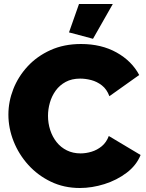

<svg xmlns="http://www.w3.org/2000/svg" viewBox="-20 -934 731 960"><path d="M22 -361Q22 -426 46.5 -488.5Q71 -551 118 -602Q165 -653 232.5 -683.5Q300 -714 385 -714Q487 -714 563 -671.5Q639 -629 676 -559L527 -453Q514 -488 489.5 -507Q465 -526 436.5 -533.5Q408 -541 381 -541Q339 -541 308.5 -524.5Q278 -508 258.5 -481Q239 -454 229.5 -421Q220 -388 220 -355Q220 -318 231 -284Q242 -250 263 -223.5Q284 -197 314.5 -182Q345 -167 383 -167Q410 -167 438 -175.5Q466 -184 489 -203Q512 -222 524 -254L683 -159Q662 -107 613 -70Q564 -33 502 -13.5Q440 6 379 6Q300 6 234.5 -25.5Q169 -57 121.5 -109.5Q74 -162 48 -227.5Q22 -293 22 -361ZM445 -740 325 -772 375 -914H544Z"/></svg>

Font: Raleway Thin Black
Style: Regular
Weight: 900
Version: Version 4.026